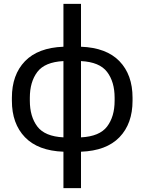

<svg xmlns="http://www.w3.org/2000/svg" viewBox="-20 -770 747 993"><path d="M308.1 203.1H398.9V14.6Q530.3 9.8 597.9 -60.3Q665.5 -130.4 665.5 -249V-264.6Q665.5 -383.3 597.9 -453.4Q530.3 -523.4 398.9 -528.3V-750H308.1V-528.3Q176.8 -523.4 109.1 -453.4Q41.5 -383.3 41.5 -264.6V-249Q41.5 -130.4 109.1 -60.3Q176.8 9.8 308.1 14.6ZM308.1 -59.6Q211.9 -64.5 173.1 -115.7Q134.3 -167 134.3 -249V-264.6Q134.3 -346.7 173.1 -397.9Q211.9 -449.2 308.1 -454.1ZM398.9 -59.6V-454.1Q495.1 -449.2 533.9 -397.9Q572.8 -346.7 572.8 -264.6V-249Q572.8 -167 533.9 -115.7Q495.1 -64.5 398.9 -59.6Z"/></svg>

Font: Roboto Flex
Style: Regular
Weight: 400
Designer: Berlow after Robertson
Foundry: Google
Version: Version 3.200;gftools[0.9.32]